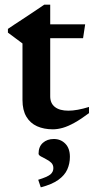

<svg xmlns="http://www.w3.org/2000/svg" viewBox="-20 -544 404 824"><path d="M195.5 -130.5Q195.5 -100.5 215.8 -84.8Q236 -69 273.5 -69Q292 -69 314 -73Q336 -77 362 -85V-58.5Q328 -33 300.2 -17.5Q272.5 -2 249.8 4.5Q227 11 207 11Q168.5 11 139 -2.2Q109.5 -15.5 93 -43.5Q76.5 -71.5 76.5 -114.5V-357.5L14 -404V-420Q26 -428.5 41 -438.2Q56 -448 72.5 -458.8Q89 -469.5 105.8 -480.8Q122.5 -492 139 -503Q155.5 -514 170 -524H195.5V-426ZM148 -380V-439.5H345.5L336.5 -380ZM144 227.5Q183 215.5 196 204.8Q209 194 209 177.5Q209 163 199.5 154Q190 145 177.2 138.8Q164.5 132.5 155 127Q145.5 121.5 145.5 115.5Q145.5 85.5 164 69Q182.5 52.5 211 52.5Q240.5 52.5 260.2 72.5Q280 92.5 280 129Q280 158 268.8 183.2Q257.5 208.5 230.2 228Q203 247.5 155 260Z"/></svg>

Font: Newsreader 24pt SemiBold
Style: Regular
Weight: 600
Designer: Hugues Gentile
Foundry: Production Type
Version: Version 1.003